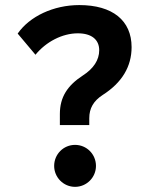

<svg xmlns="http://www.w3.org/2000/svg" viewBox="-20 -723 626 753"><path d="M214.8 -232.4H330.1V-259.3C330.1 -298.3 346.7 -327.1 382.8 -350.6C458.5 -398.9 496.1 -461.9 496.1 -538.1C496.1 -642.6 421.4 -703.1 291 -703.1C189.5 -703.1 96.2 -658.7 49.3 -591.3L119.1 -508.3C160.6 -559.1 224.1 -592.3 285.2 -592.3C338.9 -592.3 369.1 -567.9 369.1 -525.9C369.1 -487.8 346.7 -453.6 304.7 -426.8C244.1 -387.2 214.8 -341.8 214.8 -275.9ZM274.4 9.8C319.8 9.8 356.4 -27.3 356.4 -72.3C356.4 -118.2 319.8 -154.8 274.4 -154.8C229 -154.8 192.4 -118.2 192.4 -72.3C192.4 -27.3 229 9.8 274.4 9.8Z"/></svg>

Font: Cascadia Mono SemiBold
Style: Regular
Weight: 600
Monospace: yes
Designer: Aaron Bell
Foundry: Saja Typeworks
Version: Version 2404.023